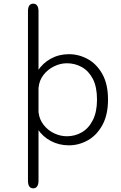

<svg xmlns="http://www.w3.org/2000/svg" viewBox="-20 -782 659 1047"><path d="M161.5 245Q132.5 245 132.5 203.5V-720.5Q132.5 -762 161.5 -762Q175 -762 182.5 -751.5Q190 -741 190 -720.5V203.5Q190 223.5 182.5 234.2Q175 245 161.5 245ZM355.5 -486.5Q410 -486.5 458.8 -459.8Q507.5 -433 538.2 -378Q569 -323 569 -239Q569 -155.5 538.2 -99.8Q507.5 -44 458.8 -16.8Q410 10.5 355.5 10.5Q302 10.5 257.2 -13.2Q212.5 -37 185.5 -78.2Q158.5 -119.5 158.5 -172Q158.5 -181.5 162.5 -188Q166.5 -194.5 173 -194.5Q179.5 -194.5 184.2 -187.8Q189 -181 190.5 -168Q195 -130 218 -100.8Q241 -71.5 275 -55.2Q309 -39 345 -39Q389 -39 426.2 -60.5Q463.5 -82 486.2 -126.8Q509 -171.5 509 -239Q509 -308.5 486.2 -352Q463.5 -395.5 426.2 -416.2Q389 -437 345 -437Q309 -437 274.8 -420.2Q240.5 -403.5 217.2 -373.5Q194 -343.5 190.5 -305Q189.5 -292 184.8 -285.5Q180 -279 173 -279Q166.5 -279 162.5 -285Q158.5 -291 158.5 -300.5Q158.5 -353 185.5 -395.2Q212.5 -437.5 257 -462Q301.5 -486.5 355.5 -486.5Z"/></svg>

Font: Sono Monospace Light
Style: Regular
Weight: 300
Version: Version 2.112